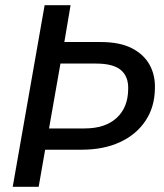

<svg xmlns="http://www.w3.org/2000/svg" viewBox="-20 -720 633 740"><path d="M29 0 152 -700H252L228 -558H368Q442 -558 488.5 -534Q535 -510 557 -469.5Q579 -429 577 -378Q576 -307 540.5 -254Q505 -201 442 -172Q379 -143 295 -143H154L129 0ZM169 -225H306Q385 -225 429 -265Q473 -305 474 -375Q476 -424 446.5 -449.5Q417 -475 350 -475H213Z"/></svg>

Font: DM Sans 18pt Medium
Style: Italic
Weight: 500
Italic angle: -10°
Designer: Colophon Foundry, Jonny Pinhorn
Foundry: Colophon Foundry
Version: Version 4.004;gftools[0.9.30]